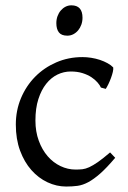

<svg xmlns="http://www.w3.org/2000/svg" viewBox="-20 -682 477 717"><path d="M410.2 -92.8Q378.4 -55.2 354.2 -33.9Q330.1 -12.7 309.6 -1.7Q289.1 9.3 269.5 12Q250 14.6 227.1 14.6Q191.4 14.6 157.5 -1.2Q123.5 -17.1 97.2 -46.9Q70.8 -76.7 54.9 -119.6Q39.1 -162.6 39.1 -216.8Q39.1 -269.5 58.3 -315.4Q77.6 -361.3 111.1 -395.3Q144.5 -429.2 189.9 -449Q235.4 -468.8 288.1 -468.8Q304.2 -468.8 321 -466.1Q337.9 -463.4 353.3 -458.3Q368.7 -453.1 381.6 -446Q394.5 -439 402.8 -430.2Q403.8 -424.3 401.4 -413.6Q398.9 -402.8 394.5 -390.9Q390.1 -378.9 384.8 -367.9Q379.4 -356.9 375 -350.1L356.9 -355Q353 -363.8 344.2 -374Q335.4 -384.3 321.5 -393.6Q307.6 -402.8 288.3 -408.9Q269 -415 244.1 -415Q218.3 -415 194.6 -403.6Q170.9 -392.1 152.6 -369.1Q134.3 -346.2 123.3 -312Q112.3 -277.8 112.3 -231.9Q112.3 -190.4 124.8 -156.5Q137.2 -122.6 158 -98.6Q178.7 -74.7 205.8 -61.8Q232.9 -48.8 262.2 -48.8Q275.9 -48.8 287.6 -50Q299.3 -51.3 313.2 -57.6Q327.1 -64 345.5 -76.7Q363.8 -89.4 391.1 -112.8ZM288.1 -615.7Q288.1 -602.1 283.7 -589.8Q279.3 -577.6 271.7 -568.6Q264.2 -559.6 253.9 -554.2Q243.7 -548.8 231.4 -548.8Q209.5 -548.8 200 -561Q190.4 -573.2 190.4 -595.7Q190.4 -609.4 194.8 -621.6Q199.2 -633.8 207 -642.8Q214.8 -651.9 224.9 -657Q234.9 -662.1 246.6 -662.1Q288.1 -662.1 288.1 -615.7Z"/></svg>

Font: Gentium Kaktovik
Style: Regular
Weight: 400
Designer: J. Victor Gaultney and Annie Olsen
Foundry: SIL International
Version: Version 1.102; 2013; Maintenance release